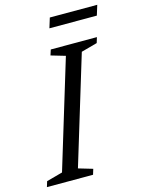

<svg xmlns="http://www.w3.org/2000/svg" viewBox="-143 -918 747 993"><g transform="rotate(-15 230.0 -422.0)"><path d="M252.5 -630.5 176 -653 185.5 -682.5H432.5L423.5 -653L337.5 -629.5L162 -52L238 -29.5L229 0H-18L-9 -29.5L77 -53ZM207 -790 223.5 -843.5H477.5L461 -790Z"/></g></svg>

Font: Newsreader
Style: Italic
Weight: 400
Italic angle: -17°
Designer: Hugues Gentile
Foundry: Production Type
Version: Version 1.003